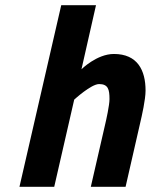

<svg xmlns="http://www.w3.org/2000/svg" viewBox="-20 -720 581 740"><path d="M266 -336C266 -336 331 -396 362 -396C397 -396 402 -375 402 -338C402 -315 390 -260 384 -235L330 0H464L520 -245C527 -275 541 -336 541 -371C541 -449 510 -512 419 -512C353 -512 294 -453 294 -453L350 -700H216L55 0H189Z"/></svg>

Font: RazerF5
Style: Bold Italic
Weight: 700
Foundry: Razer Inc.
Version: Version 2